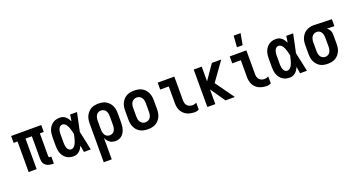

<svg xmlns="http://www.w3.org/2000/svg" viewBox="-56 -1523 4612 2504"><g transform="rotate(-20 2250.0 -271.0)"><path d="M442 8H425Q409 8 392.5 5.5Q376 3 360.5 -3Q345 -9 331.5 -19.5Q318 -30 309.5 -44.5Q301 -59 297.5 -75.5Q294 -92 294 -108V-424H206V0H95V-424H41V-520H459V-424H405V-108Q405 -104 406.5 -100Q408 -96 410.5 -93Q413 -90 417 -89Q421 -88 425 -88H442Z M719 8Q694 8 668.5 2Q643 -4 621.5 -18.5Q600 -33 584 -54Q568 -75 559 -99Q550 -123 546.5 -148.5Q543 -174 543 -200V-320Q543 -346 546.5 -371.5Q550 -397 559 -421Q568 -445 584 -466Q600 -487 621.5 -501.5Q643 -516 668.5 -522Q694 -528 719 -528Q741 -528 761 -520.5Q781 -513 797 -499Q813 -485 825 -467.5Q837 -450 846 -431Q850 -453 853.5 -475.5Q857 -498 860 -520H955Q941 -456 928.5 -391.5Q916 -327 901 -263Q917 -198 930 -132Q943 -66 957 0H862Q858 -23 854.5 -46.5Q851 -70 848 -93Q838 -74 826.5 -55.5Q815 -37 798.5 -22.5Q782 -8 761.5 0Q741 8 719 8ZM719 -88Q737 -88 752 -99.5Q767 -111 776.5 -126.5Q786 -142 792 -159Q798 -176 803 -193.5Q808 -211 812 -228.5Q816 -246 820 -264Q816 -281 812 -298Q808 -315 803 -331.5Q798 -348 791.5 -364.5Q785 -381 775.5 -395.5Q766 -410 751.5 -421Q737 -432 719 -432Q707 -432 696 -426.5Q685 -421 677.5 -411.5Q670 -402 665.5 -391Q661 -380 658.5 -368Q656 -356 655 -344Q654 -332 654 -320V-200Q654 -188 655 -176Q656 -164 658.5 -152Q661 -140 665.5 -129Q670 -118 677.5 -108.5Q685 -99 696 -93.5Q707 -88 719 -88Z M1059 215V-320Q1059 -347 1063 -374Q1067 -401 1078.5 -425.5Q1090 -450 1108 -470.5Q1126 -491 1149.5 -504.5Q1173 -518 1200 -523Q1227 -528 1254 -528Q1281 -528 1308 -523Q1335 -518 1358.5 -504.5Q1382 -491 1400 -470.5Q1418 -450 1429.5 -425.5Q1441 -401 1445 -374Q1449 -347 1449 -320V-200Q1449 -176 1446.5 -152Q1444 -128 1437.5 -105Q1431 -82 1419 -60.5Q1407 -39 1389 -23Q1371 -7 1347.5 0.5Q1324 8 1300 8Q1279 8 1258 2.5Q1237 -3 1220 -15.5Q1203 -28 1190.5 -45.5Q1178 -63 1170 -83V215ZM1254 -88Q1274 -88 1292 -97.5Q1310 -107 1320 -124Q1330 -141 1334 -160.5Q1338 -180 1338 -200V-320Q1338 -340 1334 -359.5Q1330 -379 1320 -396Q1310 -413 1292 -422.5Q1274 -432 1254 -432Q1234 -432 1216 -422.5Q1198 -413 1188 -396Q1178 -379 1174 -359.5Q1170 -340 1170 -320V-200Q1170 -180 1174 -160.5Q1178 -141 1188 -124Q1198 -107 1216 -97.5Q1234 -88 1254 -88Z M1750 8Q1723 8 1695.5 3Q1668 -2 1644 -15Q1620 -28 1601.5 -48.5Q1583 -69 1571.5 -93.5Q1560 -118 1555.5 -145.5Q1551 -173 1551 -200V-320Q1551 -347 1555.5 -374.5Q1560 -402 1571.5 -426.5Q1583 -451 1601.5 -471.5Q1620 -492 1644 -505Q1668 -518 1695.5 -523Q1723 -528 1750 -528Q1777 -528 1804.5 -523Q1832 -518 1856 -505Q1880 -492 1898.5 -471.5Q1917 -451 1928.5 -426.5Q1940 -402 1944.5 -374.5Q1949 -347 1949 -320V-200Q1949 -173 1944.5 -145.5Q1940 -118 1928.5 -93.5Q1917 -69 1898.5 -48.5Q1880 -28 1856 -15Q1832 -2 1804.5 3Q1777 8 1750 8ZM1750 -88Q1770 -88 1788.5 -97Q1807 -106 1818.5 -123Q1830 -140 1834 -160Q1838 -180 1838 -200V-320Q1838 -340 1834 -360Q1830 -380 1818.5 -397Q1807 -414 1788.5 -423Q1770 -432 1750 -432Q1730 -432 1711.5 -423Q1693 -414 1681.5 -397Q1670 -380 1666 -360Q1662 -340 1662 -320V-200Q1662 -180 1666 -160Q1670 -140 1681.5 -123Q1693 -106 1711.5 -97Q1730 -88 1750 -88Z M2403 8Q2376 8 2348.5 3.5Q2321 -1 2296.5 -12Q2272 -23 2251.5 -41.5Q2231 -60 2218 -84Q2205 -108 2199.5 -135Q2194 -162 2194 -189V-424H2075V-520H2306V-189Q2306 -169 2311.5 -149.5Q2317 -130 2330.5 -115.5Q2344 -101 2363.5 -94.5Q2383 -88 2403 -88Q2417 -88 2431.5 -92Q2446 -96 2458 -104V-8Q2446 0 2431.5 4Q2417 8 2403 8Z M2957 0H2827L2686 -204V0H2575V-520H2686V-316L2827 -520H2957L2771 -260Z M3403 8Q3376 8 3348.5 3.5Q3321 -1 3296.5 -12Q3272 -23 3251.5 -41.5Q3231 -60 3218 -84Q3205 -108 3199.5 -135Q3194 -162 3194 -189V-424H3075V-520H3306V-189Q3306 -169 3311.5 -149.5Q3317 -130 3330.5 -115.5Q3344 -101 3363.5 -94.5Q3383 -88 3403 -88Q3417 -88 3431.5 -92Q3446 -96 3458 -104V-8Q3446 0 3431.5 4Q3417 8 3403 8ZM3204 -600 3216 -757H3312L3283 -600Z M3719 8Q3694 8 3668.5 2Q3643 -4 3621.5 -18.5Q3600 -33 3584 -54Q3568 -75 3559 -99Q3550 -123 3546.5 -148.5Q3543 -174 3543 -200V-320Q3543 -346 3546.5 -371.5Q3550 -397 3559 -421Q3568 -445 3584 -466Q3600 -487 3621.5 -501.5Q3643 -516 3668.5 -522Q3694 -528 3719 -528Q3741 -528 3761 -520.5Q3781 -513 3797 -499Q3813 -485 3825 -467.5Q3837 -450 3846 -431Q3850 -453 3853.5 -475.5Q3857 -498 3860 -520H3955Q3941 -456 3928.5 -391.5Q3916 -327 3901 -263Q3917 -198 3930 -132Q3943 -66 3957 0H3862Q3858 -23 3854.5 -46.5Q3851 -70 3848 -93Q3838 -74 3826.5 -55.5Q3815 -37 3798.5 -22.5Q3782 -8 3761.5 0Q3741 8 3719 8ZM3719 -88Q3737 -88 3752 -99.5Q3767 -111 3776.5 -126.5Q3786 -142 3792 -159Q3798 -176 3803 -193.5Q3808 -211 3812 -228.5Q3816 -246 3820 -264Q3816 -281 3812 -298Q3808 -315 3803 -331.5Q3798 -348 3791.5 -364.5Q3785 -381 3775.5 -395.5Q3766 -410 3751.5 -421Q3737 -432 3719 -432Q3707 -432 3696 -426.5Q3685 -421 3677.5 -411.5Q3670 -402 3665.5 -391Q3661 -380 3658.5 -368Q3656 -356 3655 -344Q3654 -332 3654 -320V-200Q3654 -188 3655 -176Q3656 -164 3658.5 -152Q3661 -140 3665.5 -129Q3670 -118 3677.5 -108.5Q3685 -99 3696 -93.5Q3707 -88 3719 -88Z M4246 8Q4219 8 4192 3Q4165 -2 4141.5 -15.5Q4118 -29 4100 -49.5Q4082 -70 4070.5 -94.5Q4059 -119 4055 -146Q4051 -173 4051 -200V-320Q4051 -346 4055 -372Q4059 -398 4069.5 -421.5Q4080 -445 4096.5 -465.5Q4113 -486 4135.5 -499.5Q4158 -513 4183 -520.5Q4208 -528 4234 -528H4250L4493 -520V-424L4391 -427Q4403 -418 4413 -406Q4423 -394 4429.5 -380Q4436 -366 4438.5 -350.5Q4441 -335 4441 -320V-200Q4441 -173 4437 -146Q4433 -119 4421.5 -94.5Q4410 -70 4392 -49.5Q4374 -29 4350.5 -15.5Q4327 -2 4300 3Q4273 8 4246 8ZM4246 -88Q4266 -88 4284 -97.5Q4302 -107 4312 -124Q4322 -141 4326 -160.5Q4330 -180 4330 -200V-320Q4330 -339 4327 -357.5Q4324 -376 4315 -392.5Q4306 -409 4290.5 -420Q4275 -431 4256 -432H4244Q4225 -432 4207.5 -421.5Q4190 -411 4180 -394.5Q4170 -378 4166 -358.5Q4162 -339 4162 -320V-200Q4162 -180 4166 -160.5Q4170 -141 4180 -124Q4190 -107 4208 -97.5Q4226 -88 4246 -88Z"/></g></svg>

Font: Iosevka Custom
Style: Bold
Weight: 700
Monospace: yes
Designer: Belleve Invis
Foundry: Belleve Invis
Version: Version 30.3.3; ttfautohint (v1.8.3)